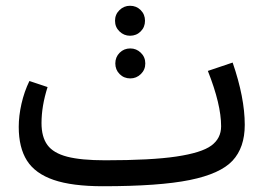

<svg xmlns="http://www.w3.org/2000/svg" viewBox="-20 -632 924 666"><path d="M829 -199Q829 -120 786.5 -74.5Q744 -29 638 -7.5Q532 14 337 14Q230 14 166 -8Q102 -30 73.5 -75Q45 -120 45 -192Q45 -230 54.5 -272Q64 -314 82 -351L145 -330Q124 -264 124 -205Q124 -157 144.5 -129Q165 -101 213 -88.5Q261 -76 345 -76Q504 -76 591.5 -89Q679 -102 713 -127Q747 -152 747 -194Q747 -270 701 -386L787 -415Q829 -293 829 -199ZM379 -560Q379 -582 394.5 -597Q410 -612 431 -612Q453 -612 468 -597Q483 -582 483 -560Q483 -538 468 -523Q453 -508 431 -508Q410 -508 394.5 -523Q379 -538 379 -560ZM380 -412Q380 -434 395 -449Q410 -464 432 -464Q453 -464 468.5 -449Q484 -434 484 -412Q484 -390 468.5 -375Q453 -360 432 -360Q410 -360 395 -375Q380 -390 380 -412Z"/></svg>

Font: FiraGOUPP
Style: Medium
Weight: 400
Designer: bBox Type
Foundry: bBox Type GmbH
Version: Version 1.001